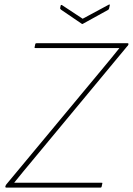

<svg xmlns="http://www.w3.org/2000/svg" viewBox="-20 -851 603 871"><path d="M8 0Q4 0 4 -4L5 -7Q6 -12 10 -16L449 -544Q467 -566 485 -587.5Q503 -609 521 -632V-633Q490 -633 459 -633Q428 -633 397 -633H141Q140 -633 138 -633.5Q136 -634 137 -637L140 -651Q141 -655 146 -655H559Q563 -655 563 -651L562 -648Q561 -644 557 -641L128 -124Q107 -99 86.5 -74Q66 -49 45 -23V-22Q73 -22 101 -22Q129 -22 157 -22H440Q443 -22 444 -21.5Q445 -21 444 -18L441 -4Q440 0 436 0ZM472 -829Q475 -831 477 -830.5Q479 -830 478 -827L475 -813Q474 -808 470 -806L356 -743Q353 -741 351 -743L257 -807Q252 -811 253 -815L255 -825Q256 -830 261 -828L355 -766Z"/></svg>

Font: Sofia Sans Thin
Style: Italic
Weight: 250
Italic angle: -9°
Version: Version 4.100-B